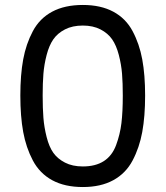

<svg xmlns="http://www.w3.org/2000/svg" viewBox="-20 -754 668 774"><path d="M62 -369Q62 -452 73.5 -514.5Q85 -577 112.5 -628.5Q140 -680 190.5 -707Q241 -734 314 -734Q386 -734 436.5 -707Q487 -680 514.5 -628.5Q542 -577 553.5 -514.5Q565 -452 565 -369Q565 -285 553.5 -222Q542 -159 514.5 -107Q487 -55 436.5 -27.5Q386 0 314 0Q241 0 190.5 -27.5Q140 -55 112.5 -107Q85 -159 73.5 -222Q62 -285 62 -369ZM475 -369Q475 -419 472 -456.5Q469 -494 459 -532.5Q449 -571 432 -595.5Q415 -620 385 -635.5Q355 -651 314 -651Q272 -651 242 -635.5Q212 -620 195 -595.5Q178 -571 168 -532.5Q158 -494 155 -456.5Q152 -419 152 -369Q152 -317 155 -279Q158 -241 168 -201.5Q178 -162 195 -138Q212 -114 242 -98.5Q272 -83 314 -83Q365 -83 398.5 -104.5Q432 -126 448 -169Q464 -212 469.5 -257.5Q475 -303 475 -369Z"/></svg>

Font: SVN-Poppins
Style: Regular
Weight: 400
Designer: Ninad Kale (Devanagari), Jonny Pinhorn (Latin)
Foundry: Indian Type Foundry
Version: Version 3.002 2017